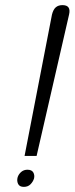

<svg xmlns="http://www.w3.org/2000/svg" viewBox="-20 -730 292 750"><path d="M183 -673 76 -121H123L250 -674Q254 -692 247.5 -701Q241 -710 224 -710Q208 -710 198 -701.5Q188 -693 183 -673ZM87 -67Q73 -67 63 -58.5Q53 -50 49 -38Q45 -24 50.5 -12Q56 0 73 0Q89 0 99 -10Q109 -20 113 -33Q116 -46 110 -56.5Q104 -67 87 -67Z"/></svg>

Font: Advent Pro
Style: Italic
Weight: 400
Italic angle: -12°
Designer: VivaRado, Andreas Kalpakidis
Foundry: VivaRado, Andreas Kalpakidis
Version: Version 3.000